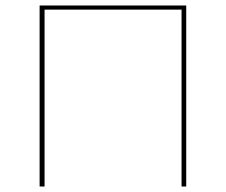

<svg xmlns="http://www.w3.org/2000/svg" viewBox="-20 -678 822 698"><path d="M657 0H640V-643H142V0H124V-658H657Z"/></svg>

Font: Ysabeau SC Thin
Style: Regular
Weight: 200
Designer: Christian Thalmann (Catharsis Fonts)
Version: Version 0.003